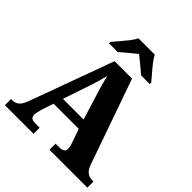

<svg xmlns="http://www.w3.org/2000/svg" viewBox="-244 -1096 1261 1261"><g transform="rotate(45 386.0 -465.5)"><path d="M6 0V-57H15Q41 -57 60.5 -70.5Q80 -84 97 -128L311 -714H473L681 -122Q693 -87 713 -72Q733 -57 761 -57H772V0H420V-57H457Q476 -57 489 -64.5Q502 -72 502 -92Q502 -105 498.5 -118Q495 -131 492 -138L459 -233H225L199 -155Q196 -143 191 -124.5Q186 -106 186 -93Q186 -76 195.5 -66.5Q205 -57 228 -57H272V0ZM246 -299H438L380 -487Q371 -516 362 -547.5Q353 -579 346 -612Q338 -579 329 -549Q320 -519 310 -489ZM202 -784Q218 -803 240.5 -829Q263 -855 284 -882Q305 -909 316 -931H467Q478 -909 499 -882Q520 -855 543 -829Q566 -803 581 -784V-771H500Q488 -782 468 -798.5Q448 -815 427 -832Q406 -849 391 -861Q376 -849 355.5 -832Q335 -815 315 -798.5Q295 -782 283 -771H202Z"/></g></svg>

Font: Noto Serif ExtraBold
Style: Regular
Weight: 800
Designer: Monotype Design Team
Foundry: Monotype Imaging Inc.
Version: Version 2.014